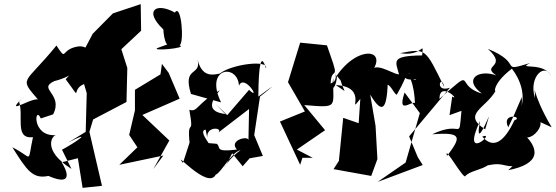

<svg xmlns="http://www.w3.org/2000/svg" viewBox="-20 -821 2699 932"><path d="M358 -53 381 91 475 81 414 -181 432 -241 594 -326 598 -491 569 -582 665 -672 663 -801 528 -756 430 -657 362 -528C452 -415 458 -612 356 -595C271 -580 307 -519 254 -600C93 -402 68 -451 173 -328C170 -377 -24 -236 98 -354L72 -329C97 -259 48 -145 140 -155C111 -22 143 -55 40 -106C111 7 139 49 215 33C348 91 297 -7 279 -33ZM401 -369 396 -181 311 -129C430 -190 361 -138 281 -94L327 -1C182 -93 234 -163 251 -165C131 -157 149 -314 178 -246L238 -266C289 -367 160 -388 243 -427C352 -455 345 -495 299 -436C386 -320 319 -385 388 -413Z M724 0 802 -139 671 -263 852 -342 799 -467 766 -511 759 -460 635 -385V-285L607 -166L647 -106L559 -21L773 -66ZM750 -590C694 -570 899 -587 851 -601C876 -610 860 -808 829 -760C738 -811 676 -770 773 -678C773 -678 777 -550 833 -620Z M1256 -64 1214 -165 1242 -352C1288 -389 1347 -436 1234 -352C1235 -506 1247 -570 1271 -489C1285 -533 1103 -509 1047 -464C1020 -459 961 -440 939 -532C959 -449 864 -502 907 -365L1053 -324C970 -495 1134 -514 1140 -405C1166 -466 1251 -325 1189 -385L1083 -262L1027 -316L1079 -262C1096 -275 940 -256 1047 -383C932 -317 941 -275 899 -288C927 -132 880 -283 905 -85C913 -184 914 -168 868 -30C813 -103 989 103 1027 27C1055 16 1104 -84 1148 -92C1067 -37 1039 60 1107 -77L1158 -14C1244 -112 1242 -106 1155 -46ZM986 -153C981 -215 1075 -200 1034 -173L1189 -292L1186 -138C1192 -166 1087 -142 1130 -95C1018 -81 1055 -106 1032 -123L984 -127C1033 -86 933 -185 978 -192Z M1642 -420 1624 -469C1642 -370 1683 -361 1610 -408C1775 -400 1660 -255 1729 -341L1721 -223L1646 -249L1625 -40L1599 0L1782 33L1812 -49L1803 -210L1777 -362C1841 -254 1860 -298 1863 -445C1853 -472 1856 -488 1817 -393C1872 -447 1883 -371 1906 -361C1981 -493 1911 -420 2001 -438C1983 -418 1955 -479 1967 -464C1955 -450 1992 -444 1995 -299C2014 -372 1898 -236 1944 -372L2018 -272L1949 -32L1813 62L2032 -20L2008 -58L1966 -159L2164 -395C2085 -369 2122 -469 2137 -397C2043 -589 2048 -586 1922 -563C2034 -544 2037 -631 2029 -552C1875 -550 1900 -524 1917 -460C1883 -460 1786 -539 1772 -456C1878 -582 1720 -610 1613 -451C1595 -504 1632 -427 1585 -416C1588 -503 1631 -421 1584 -552L1567 -601L1437 -614L1378 -422L1460 -280L1339 -231L1437 -21L1448 -55H1498L1421 -95L1558 -189L1457 -311C1631 -296 1593 -301 1598 -443C1581 -355 1617 -406 1615 -453Z M2162 -262 2220 -283C2205 -127 2228 -242 2078 -169C2227 -181 2218 -154 2150 -64C2132 -127 2235 62 2240 32C2280 -5 2368 6 2385 -74C2305 23 2350 -41 2429 -19C2540 10 2560 -105 2447 5C2599 -24 2612 -96 2504 -187C2533 -80 2693 -266 2536 -259L2658 -203C2555 -377 2577 -432 2577 -345C2543 -449 2629 -525 2659 -445C2627 -527 2483 -479 2553 -515C2397 -468 2527 -511 2348 -584C2450 -492 2311 -507 2389 -455C2304 -486 2225 -437 2319 -367C2181 -407 2298 -503 2113 -341C2114 -431 2218 -328 2175 -352ZM2475 -262 2447 -203C2411 -278 2526 -254 2477 -237C2429 -135 2376 -94 2321 -158C2394 -186 2214 -26 2310 -234C2288 -113 2329 -200 2354 -257L2335 -193C2220 -268 2338 -294 2387 -382C2384 -361 2360 -407 2464 -487C2449 -506 2539 -414 2512 -306C2492 -298 2518 -267 2513 -350Z"/></svg>

Font: Asimov Silicon
Style: Regular
Weight: 400
Designer: Google
Version: Version 2.000980; 2014